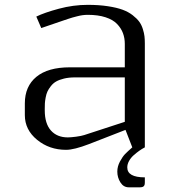

<svg xmlns="http://www.w3.org/2000/svg" viewBox="-20 -614 707 800"><path d="M345.7 -593.8Q392.1 -593.8 429.2 -588.1Q466.3 -582.5 490.7 -573.5Q515.1 -564.5 533 -550.5Q550.8 -536.6 560.3 -523.4Q569.8 -510.3 575.2 -492.9Q580.6 -475.6 582 -462.6Q583.5 -449.7 583.5 -433.1V0Q571.3 6.3 560.3 14.2Q549.3 22 537.1 32.7Q524.9 43.5 517.6 56.9Q510.3 70.3 510.3 83.5Q510.3 125 583.5 125V146Q583.5 150.9 583 153.8Q582.5 156.7 580.6 159.9Q578.6 163.1 574.2 164.8Q569.8 166.5 562.5 166.5H516.6Q494.6 166.5 481.7 146Q468.8 125.5 468.8 101.1Q468.8 79.6 479.7 59.1Q490.7 38.6 501.2 27.8Q511.7 17.1 531.2 0L502.9 -72.8L351.1 -13.7Q288.6 10.3 255.4 10.3Q185.5 10.3 134.5 -31.5Q83.5 -73.2 83.5 -134.3V-149.9V-183.1Q83.5 -254.4 131.6 -293.9Q179.7 -333.5 271 -333.5H500V-431.2Q500 -455.1 492.4 -475.6Q484.9 -496.1 468 -513.9Q451.2 -531.7 419.9 -542Q388.7 -552.2 345.7 -552.2Q335.4 -552.2 324.5 -550.8Q313.5 -549.3 301.3 -546.1Q289.1 -543 282 -541Q274.9 -539.1 262.7 -534.9Q250.5 -530.8 249 -530.3L151.9 -497.1L131.3 -544.9Q165 -561.5 225.1 -577.6Q285.2 -593.8 345.7 -593.8ZM500 -291.5H291.5Q266.6 -291.5 246.6 -286.6Q226.6 -281.7 213.9 -274.4Q201.2 -267.1 191.9 -255.1Q182.6 -243.2 177.7 -232.7Q172.9 -222.2 170.2 -207.5Q167.5 -192.9 167 -183.3Q166.5 -173.8 166.5 -160.6V-154.3Q166.5 -99.1 192.1 -70.3Q217.8 -41.5 262.7 -41.5Q274.4 -41.5 296.9 -44.4Q319.3 -47.4 331.1 -51.3L500 -106.4Z"/></svg>

Font: Resagnicto
Style: Regular
Weight: 500
Version: Version 0.9991